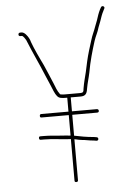

<svg xmlns="http://www.w3.org/2000/svg" viewBox="-53 -733 583 824"><g transform="rotate(-5 238.5 -321.0)"><path d="M228 -136H235V43C235 48 237 50 242 50C247 50 250 48 250 43V-134C252 -133 254 -133 255 -133C263 -131 271 -129 280 -128C297 -127 314 -122 332 -121L344 -119C355 -118 355 -133 346 -134L334 -136C305 -138 275 -144 250 -149V-239H357C362 -239 365 -241 365 -246C365 -251 362 -254 357 -254H250V-314H292C313 -314 320 -323 323 -345C328 -373 333 -385 339 -414C347 -460 360 -505 373 -546C380 -568 389 -581 395 -603L405 -629C410 -644 415 -659 422 -672L427 -682C431 -690 418 -697 413 -688L408 -679C401 -665 396 -650 391 -634L381 -608C374 -587 366 -574 359 -550C351 -525 340 -490 334 -463L324 -417C317 -388 313 -376 308 -347C307 -332 304 -329 292 -329H228C223 -329 218 -329 212 -330C208 -330 205 -331 204 -334C194 -347 189 -363 182 -380C170 -407 160 -434 147 -462L134 -489C126 -506 117 -525 110 -542C105 -554 105 -555 101 -565C99 -572 97 -578 94 -583C89 -592 77 -610 64 -610H58C53 -610 50 -607 50 -602C50 -597 53 -595 58 -595H64C70 -595 79 -579 81 -576C94 -545 107 -513 121 -483L133 -456C145 -429 156 -400 168 -374C176 -356 181 -338 192 -325C199 -315 213 -314 228 -314H235V-254H118C113 -254 111 -251 111 -246C111 -241 113 -239 118 -239H235V-151H230C226 -152 215 -153 196 -154C167 -156 148 -159 120 -159H106C101 -159 99 -157 99 -152C99 -147 101 -144 106 -144H120C156 -144 192 -138 228 -136Z"/></g></svg>

Font: Electronic
Style: UltTh
Weight: 100
Version: Version 1.011